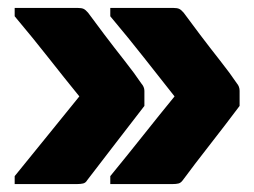

<svg xmlns="http://www.w3.org/2000/svg" viewBox="-20 -543 640 484"><path d="M258 -502V-523H417Q427 -523 432 -520.5Q437 -518 443 -511Q459 -489 484 -456Q509 -423 535 -390Q561 -357 577 -333Q584 -325 584 -314V-276Q548 -228 508.5 -177.5Q469 -127 441 -89Q436 -82 430 -80.5Q424 -79 415 -79H258V-99Q303 -154 341.5 -202.5Q380 -251 420 -300Q382 -348 343.5 -397Q305 -446 258 -502ZM17 -502V-523H176Q186 -523 191 -520.5Q196 -518 202 -511Q218 -489 243 -456Q268 -423 294 -390Q320 -357 336 -333Q344 -324 344 -314V-276Q307 -228 268 -177.5Q229 -127 200 -89Q196 -82 189.5 -80.5Q183 -79 174 -79H17V-99Q62 -154 101 -202.5Q140 -251 180 -300Q141 -348 102.5 -397Q64 -446 17 -502Z"/></svg>

Font: Recursive Mn Lnr St Blk
Style: Regular
Weight: 900
Monospace: yes
Version: Version 1.079;hotconv 1.0.112;makeotfexe 2.5.65598; ttfautoh